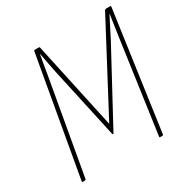

<svg xmlns="http://www.w3.org/2000/svg" viewBox="-153 -782 880 909"><g transform="rotate(-30 287.5 -327.5)"><path d="M43 0Q38 0 39 -5L153 -651Q154 -655 159 -655H180Q185 -655 185 -651L288 -175L540 -651Q543 -655 547 -655H569Q575 -655 574 -650L483 -5Q482 0 478 0H466Q461 0 462 -5L533 -509Q537 -539 541.5 -567Q546 -595 550 -625H549Q535 -598 521.5 -571Q508 -544 494 -517L284 -128Q283 -124 281 -124H279Q277 -124 276 -128L190 -521Q185 -547 180 -572.5Q175 -598 170 -625H169Q164 -596 159.5 -569.5Q155 -543 150 -514L60 -5Q58 0 54 0Z"/></g></svg>

Font: Sofia Sans Condensed Thin
Style: Italic
Weight: 250
Italic angle: -9°
Version: Version 4.100